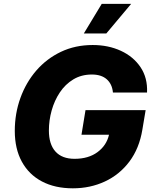

<svg xmlns="http://www.w3.org/2000/svg" viewBox="-20 -972 807 1001"><path d="M359.9 9.8Q266.6 9.8 198.5 -26.1Q130.4 -62 93.8 -129.2Q57.1 -196.3 57.1 -289.6Q57.1 -379.9 86.2 -460.7Q115.2 -541.5 168.9 -603.8Q222.7 -666 297.4 -701.7Q372.1 -737.3 463.4 -737.3Q544.9 -737.3 610.4 -707Q675.8 -676.8 712.9 -621.3Q750 -565.9 746.6 -489.7H568.8Q564.5 -534.2 536.4 -558.8Q508.3 -583.5 459 -583.5Q404.3 -583.5 362.3 -558.1Q320.3 -532.7 292 -490.2Q263.7 -447.8 249.3 -396Q234.9 -344.2 234.9 -291.5Q234.9 -220.2 269 -182.1Q303.2 -144 368.7 -144Q441.4 -144 488.5 -179Q535.6 -213.9 548.3 -269.5H404.8L425.8 -397.9H739.3L722.2 -295.9Q706.1 -198.2 654.8 -129.9Q603.5 -61.5 527.1 -25.9Q450.7 9.8 359.9 9.8ZM417 -797.4 510.3 -951.7H663.6L534.2 -797.4Z"/></svg>

Font: Inter Extra Bold
Style: Italic
Weight: 800
Italic angle: -9.39999°
Designer: Rasmus Andersson
Foundry: rsms
Version: Version 4.000;git-3c8e0fc